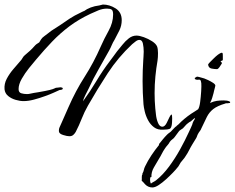

<svg xmlns="http://www.w3.org/2000/svg" viewBox="-22 -558 1035 847"><path d="M284 43Q274 43 256.5 37.5Q239 32 238 22Q237 11 241.5 2Q246 -7 250 -17L280 -85Q312 -158 351.5 -219.5Q391 -281 423 -354Q437 -386 457 -422Q477 -458 477 -494Q477 -511 470.5 -515.5Q464 -520 450 -520Q431 -520 412.5 -512.5Q394 -505 377 -497Q324 -472 283.5 -441.5Q243 -411 208 -374.5Q173 -338 137 -295Q124 -280 106 -257.5Q88 -235 74 -210.5Q60 -186 60 -165Q60 -150 72 -146.5Q84 -143 97 -143Q105 -143 112.5 -145Q120 -147 127 -148L146 -151Q181 -157 197 -161Q213 -165 218.5 -168Q224 -171 227 -171Q229 -171 233 -171.5Q237 -172 245 -173Q248 -172 250 -172Q252 -172 253 -171Q255 -169 255 -167Q255 -164 250.5 -162.5Q246 -161 241 -161Q232 -157 214.5 -149Q197 -141 174 -133Q152 -125 127.5 -118.5Q103 -112 82 -112Q66 -112 47 -117.5Q28 -123 14 -134.5Q0 -146 -2 -164Q-4 -188 7.5 -210Q19 -232 36 -252Q53 -272 67 -288Q73 -294 77 -301.5Q81 -309 87 -314Q92 -319 98.5 -324Q105 -329 110 -334Q121 -344 129.5 -354Q138 -364 151 -371Q153 -374 155 -377.5Q157 -381 159 -384Q164 -392 173.5 -398.5Q183 -405 190 -411Q203 -422 216.5 -430Q230 -438 243 -447Q264 -462 285.5 -476Q307 -490 331 -501Q334 -503 338 -504.5Q342 -506 346 -509L347 -508Q375 -529 416 -534Q420 -535 424 -536Q428 -537 432 -538Q461 -538 488 -521Q515 -504 515 -469Q515 -445 504.5 -423.5Q494 -402 483 -382Q476 -371 471 -359Q466 -347 460 -336Q437 -294 413 -252.5Q389 -211 369 -167Q364 -157 355 -139.5Q346 -122 344 -111Q376 -155 403.5 -201Q431 -247 463 -289Q471 -300 479 -310.5Q487 -321 494 -331Q505 -344 518 -360.5Q531 -377 546.5 -389Q562 -401 580 -401Q593 -401 612.5 -394Q632 -387 649 -376Q666 -365 671 -353Q673 -348 674 -340Q675 -332 675 -324Q675 -315 674.5 -306Q674 -297 673 -291Q667 -257 663.5 -221Q660 -185 660 -147Q660 -113 663 -80Q664 -72 666 -52.5Q668 -33 675 -16Q682 1 694 1Q705 1 713.5 -16Q722 -33 726 -42Q731 -52 735 -53Q737 -50 737 -46Q738 -39 737 -19Q736 1 730 8Q726 12 715.5 13Q705 14 699 14Q674 16 657.5 3.5Q641 -9 631 -28Q621 -47 616.5 -66.5Q612 -86 611 -98Q609 -123 608 -149Q607 -175 607 -200Q607 -247 610 -292Q610 -297 611 -307.5Q612 -318 612 -330Q612 -349 608.5 -365.5Q605 -382 593 -382Q585 -382 576 -375Q567 -368 561 -363Q499 -305 453 -234.5Q407 -164 366 -92Q350 -64 338.5 -34.5Q327 -5 312 24Q308 31 301.5 37Q295 43 284 43ZM935 -253Q925 -253 911.5 -255.5Q898 -258 896 -273Q896 -275 903.5 -283Q911 -291 919.5 -299Q928 -307 930 -309Q932 -311 938.5 -316Q945 -321 951.5 -324Q958 -327 960 -323Q961 -322 961 -309V-295Q961 -293 959 -291Q958 -291 954.5 -289.5Q951 -288 951 -287L952 -286Q954 -285 956 -282Q958 -279 956 -277Q952 -270 946 -261.5Q940 -253 935 -253ZM650 269Q631 269 617 254L613 249L603 239Q604 233 603.5 224Q603 215 607 210L606 208Q611 200 612.5 192Q614 184 618 176Q630 151 646 127Q662 103 680 81L679 78Q688 67 696.5 56.5Q705 46 715 36Q720 31 726 27Q732 23 736 18Q740 14 746 7.5Q752 1 756 -1Q757 -3 758 -3.5Q759 -4 760 -5Q762 -7 763 -7.5Q764 -8 765 -9Q790 -35 821 -56Q824 -58 837.5 -66.5Q851 -75 852 -76Q858 -85 861 -108Q864 -131 865.5 -155.5Q867 -180 866 -191Q865 -198 864 -201Q863 -204 861 -205Q860 -207 855 -206.5Q850 -206 848 -206Q844 -206 838 -209L837 -214L847 -220Q855 -219 863 -216.5Q871 -214 879 -212Q885 -210 896.5 -204.5Q908 -199 918 -192.5Q928 -186 928 -180Q928 -179 926 -171.5Q924 -164 922 -156Q920 -148 920 -147Q918 -139 914 -126Q910 -113 905 -105V-104Q921 -111 934 -113Q947 -115 965 -115Q972 -115 979 -114Q986 -113 993 -109V-104Q990 -103 986 -103Q982 -102 978 -102.5Q974 -103 971 -101Q937 -91 919 -77Q901 -63 890.5 -42Q880 -21 866 9Q864 15 859.5 20.5Q855 26 852 32Q849 37 847.5 42Q846 47 843 52Q839 59 835 65Q831 71 827 78Q819 91 812 105Q805 119 796 132Q792 139 786 145.5Q780 152 775 159Q771 165 768 171Q765 177 760 182Q754 190 740.5 204Q727 218 710.5 233Q694 248 678 258.5Q662 269 650 269ZM643 251H645Q650 247 656 244Q662 241 667 237Q697 213 724 176.5Q751 140 773 100Q795 60 810 27Q813 20 820.5 4.5Q828 -11 828 -17H829Q830 -22 835 -29Q840 -36 837 -37Q831 -33 826 -28Q819 -21 813 -19Q811 -17 808.5 -15.5Q806 -14 804 -12Q799 -8 794.5 -2.5Q790 3 785 8Q781 11 774.5 15Q768 19 766 23Q762 29 757.5 34.5Q753 40 749 46Q745 52 738.5 56.5Q732 61 727 68Q723 76 716.5 83Q710 90 705 98Q698 108 692 120Q686 132 679 143Q669 160 657 180.5Q645 201 646 223H643Q640 225 640 234Q640 245 643 251Z"/></svg>

Font: Qwitcher Grypen
Style: Bold
Weight: 700
Designer: Robert E. Leuschke
Foundry: Robert E. Leuschke
Version: Version 1.100; ttfautohint (v1.8.3)